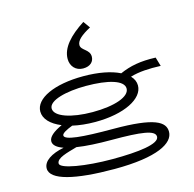

<svg xmlns="http://www.w3.org/2000/svg" viewBox="-135 -948 1269 1257"><g transform="rotate(-15 500.0 -319.5)"><path d="M539 -811C440 -747 377 -679 377 -603C377 -554 410 -517 460 -517C510 -517 534 -545 534 -578C534 -628 475 -634 475 -671C475 -702 510 -732 572 -765ZM446 -158C644 -158 777 -228 777 -317C777 -342 767 -364 748 -384C808 -402 877 -405 954 -402L936 -463C833 -467 762 -453 692 -422C634 -451 549 -468 446 -468C248 -468 115 -405 115 -317C115 -267 156 -224 227 -195C168 -168 134 -140 134 -110C134 -84 158 -64 201 -49C116 -32 59 4 59 54C59 133 222 172 488 172C780 172 895 105 895 28C895 -39 828 -84 548 -84C334 -84 220 -95 220 -127C220 -142 254 -159 293 -174C337 -164 389 -158 446 -158ZM446 -225C302 -225 192 -262 192 -317C192 -372 314 -402 446 -402C597 -402 700 -372 700 -317C700 -262 597 -225 446 -225ZM143 43C143 5 215 -11 283 -31C345 -21 425 -17 518 -17C720 -17 811 -5 811 39C811 88 672 106 490 106C310 106 143 78 143 43Z"/></g></svg>

Font: Inconsolata UltraExpanded
Style: Regular
Weight: 400
Width: 9
Monospace: yes
Designer: Raph Levien, Cyreal, Brenton Simpson
Foundry: Raph Levien, Cyreal, Google
Version: Version 3.100